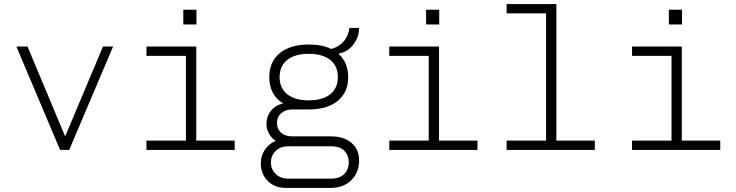

<svg xmlns="http://www.w3.org/2000/svg" viewBox="-20 -741 3640 949"><path d="M277 0 61 -511H116L301 -69H303L489 -511H539L322 0Z M899 0V-465H704V-511H950V0ZM704 0V-46H1140V0ZM886 -620V-693H951V-620Z M1395 188Q1337 188 1303 153Q1269 118 1269 66Q1269 28 1289.5 -1.5Q1310 -31 1343 -45Q1321 -59 1309 -81.5Q1297 -104 1297 -130Q1297 -164 1318 -192Q1339 -220 1380 -230Q1345 -250 1328 -283.5Q1311 -317 1311 -360Q1311 -436 1363 -478.5Q1415 -521 1506 -521Q1574 -521 1617 -499Q1655 -509 1678.5 -536Q1702 -563 1707 -603H1755Q1755 -557 1726 -520Q1697 -483 1656 -477L1655 -473Q1677 -454 1689 -424.5Q1701 -395 1701 -360Q1701 -285 1649.5 -242.5Q1598 -200 1506 -200H1424Q1391 -200 1370 -181.5Q1349 -163 1349 -133Q1349 -103 1369.5 -85Q1390 -67 1424 -67H1617Q1680 -67 1717.5 -34.5Q1755 -2 1755 52Q1755 110 1717 149Q1679 188 1612 188ZM1408 142H1615Q1659 142 1681.5 119Q1704 96 1704 61Q1704 28 1683 5Q1662 -18 1615 -18H1408Q1365 -18 1342 5.5Q1319 29 1319 62Q1319 95 1342 118.5Q1365 142 1408 142ZM1506 -245Q1574 -245 1612 -275Q1650 -305 1650 -360Q1650 -415 1612 -445Q1574 -475 1506 -475Q1438 -475 1400 -445Q1362 -415 1362 -360Q1362 -305 1400 -275Q1438 -245 1506 -245Z M2099 0V-465H1904V-511H2150V0ZM1904 0V-46H2340V0ZM2086 -620V-693H2151V-620Z M2679 0V-675H2484V-721H2730V0ZM2484 0V-46H2920V0Z M3299 0V-465H3104V-511H3350V0ZM3104 0V-46H3540V0ZM3286 -620V-693H3351V-620Z"/></svg>

Font: Chivo Mono Thin
Style: Regular
Weight: 250
Designer: Hector Gatti
Foundry: Omnibus-Type
Version: Version 1.008